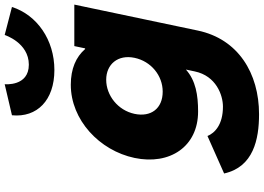

<svg xmlns="http://www.w3.org/2000/svg" viewBox="-173 -677 1125 819"><g transform="rotate(-90 389.5 -267.5)"><path d="M649.8 -810C649.8 -810 617.2 -707 523.2 -707C429.2 -707 439.8 -810 439.8 -810L307.3 -779C296.8 -672 371.2 -598 500.2 -598C629.2 -598 734.8 -672 769.3 -779ZM59 126C86.7 251 204.7 275 311.7 275C486.7 275 632.4 186 668.6 14L779.4 -513H602.4L592.7 -467H589.7C555.9 -506 505.5 -528 437.5 -528C287.5 -528 156.9 -406 125.3 -256C93.8 -106 173.3 15 323.3 15C393.3 15 455.4 5 502.3 -37L494.3 1C475.2 92 393.1 121 344.1 121C267.1 121 231.4 86 218.9 55ZM313.3 -256C328.3 -327 391.8 -377 458.8 -377C524.8 -377 567.3 -327 552.3 -256C537.6 -186 477.1 -136 408.1 -136C336.1 -136 298.6 -186 313.3 -256Z"/></g></svg>

Font: Hussar
Style: BdOblTwo
Weight: 700
Foundry: Cannot Into Space Fonts
Version: Version 2.00